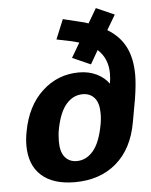

<svg xmlns="http://www.w3.org/2000/svg" viewBox="-53 -774 651 828"><g transform="rotate(-5 272.5 -360.0)"><path d="M43 -166Q43 -194 49 -225Q69 -335 136.5 -397.5Q204 -460 296 -460Q339 -460 372.5 -443.5Q406 -427 425 -400Q429 -421 429 -444Q429 -509 385 -549L351 -490L272 -525L309 -588L280 -596L212 -610L247 -695L309 -680Q340 -673 356 -667L393 -730L472 -695L434 -631Q487 -599 512 -549.5Q537 -500 537 -428Q537 -388 527 -325L509 -225Q489 -112 418 -51Q347 10 238 10Q144 10 93.5 -35.5Q43 -81 43 -166ZM369 -225Q374 -249 374 -276Q374 -321 355 -343Q336 -365 304 -365Q263 -365 233 -331Q203 -297 189 -225Q184 -200 184 -171Q184 -125 203 -102.5Q222 -80 254 -80Q295 -80 325 -115Q355 -150 369 -225Z"/></g></svg>

Font: Scada
Style: Bold Italic
Weight: 700
Italic angle: -10°
Version: Version 4.000